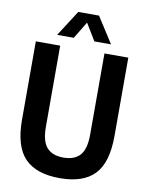

<svg xmlns="http://www.w3.org/2000/svg" viewBox="-101 -1020 849 1102"><g transform="rotate(10 323.0 -469.0)"><path d="M324.5 9.5Q187 9.5 120.2 -59.5Q53.5 -128.5 53.5 -283.5V-740H195.5V-267Q195.5 -183 227.8 -146.8Q260 -110.5 324.5 -110.5Q389.5 -110.5 421.5 -146.8Q453.5 -183 453.5 -267V-740H592.5V-283.5Q592.5 -128.5 526.8 -59.5Q461 9.5 324.5 9.5ZM167.5 -798 264 -948.5H385L481.5 -798H384.5L324.5 -897L264.5 -798Z"/></g></svg>

Font: Encode Sans Condensed
Style: Bold
Weight: 700
Width: 3
Designer: Multiple Designers
Foundry: Impallari Type
Version: Version 3.000; ttfautohint (v1.8.3) -l 8 -r 50 -G 200 -x 14 